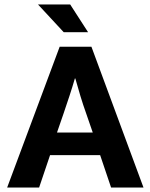

<svg xmlns="http://www.w3.org/2000/svg" viewBox="-20 -839 673 859"><path d="M150 -819H294L374 -695H265ZM235 -246H395L366 -330Q352 -369 340 -408.5Q328 -448 317 -488H315Q304 -450 291 -410.5Q278 -371 264 -330ZM247 -630H389L622 0H477L428 -145H204L155 0H12Z"/></svg>

Font: Mukta
Style: Bold
Weight: 700
Designer: Girish Dalvi and Yashodeep Gholap
Foundry: Ek Type
Version: Version 2.538;PS 1.002;hotconv 16.6.51;makeotf.lib2.5.65220;